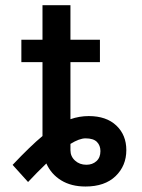

<svg xmlns="http://www.w3.org/2000/svg" viewBox="-20 -696 539 728"><path d="M141.1 -676.3H247.1V-545.4H358.9V-460.4H247.1V-244.1Q281.2 -255.9 316.4 -255.9Q383.3 -255.9 421.1 -220Q459 -184.1 459 -127Q459 -67.4 418.2 -28.1Q377.4 11.2 304.2 11.2Q250 11.2 211.9 -12.2Q173.8 -35.6 155.8 -76.2Q120.6 -42.5 86.4 -5.9L27.8 -70.8Q96.2 -143.1 141.1 -180.2V-460.4H61V-545.4H141.1ZM247.1 -150.4V-126.5Q247.1 -103 264.4 -87.2Q281.7 -71.3 307.6 -71.3Q330.6 -71.3 345.7 -85Q360.8 -98.6 360.8 -123Q360.8 -144.5 347.4 -158Q334 -171.4 304.2 -171.4Q281.2 -171.4 247.1 -150.4Z"/></svg>

Font: Interop Med
Style: Regular
Weight: 500
Designer: Rasmus Andersson, Google, Jang Haemin
Foundry: jhaemin
Version: Version 1.007